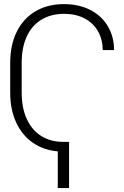

<svg xmlns="http://www.w3.org/2000/svg" viewBox="-20 -737 613 946"><path d="M320.3 189.5H264.6V8.8Q195.3 2.9 142.3 -33.4Q89.4 -69.8 59.8 -133.3Q30.3 -196.8 30.3 -280.3V-426.8Q30.3 -516.6 63.2 -582Q96.2 -647.5 156 -682.1Q215.8 -716.8 294.9 -716.8Q369.1 -716.8 425.3 -687.7Q481.4 -658.7 511.7 -607.2Q542 -555.7 542 -490.2H486.3Q485.8 -542 463.1 -582.5Q440.4 -623 397.2 -646Q354 -668.9 294.9 -668.9Q231 -668.5 184.1 -640.1Q137.2 -611.8 112.1 -557.6Q86.9 -503.4 86.9 -427.7V-280.3Q86.9 -205.1 112.1 -150.4Q137.2 -95.7 183.1 -66.9Q229 -38.1 290 -38.1H320.3Z"/></svg>

Font: Pretendard GOV ExtraLight
Style: Regular
Weight: 200
Designer: Base glyphs from Inter by Rasmus Andersson; Hangeul glyphs from Noto Sans CJK(Source Han Sans) by Jang Soo-young and Kan
Foundry: Kil Hyung-jin
Version: Version 1.309